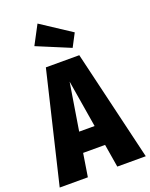

<svg xmlns="http://www.w3.org/2000/svg" viewBox="-188 -1044 886 1134"><g transform="rotate(-20 255.5 -477.5)"><path d="M347 0 323 -145H185L162 0H-15L151 -695H361L526 0ZM206 -271H303L254 -568ZM193 -955 382 -831 339 -749 130 -836Z"/></g></svg>

Font: Fira Sans Extra Condensed ExtraBold
Style: Regular
Weight: 800
Width: 1
Designer: Carrois Corporate & Edenspiekermann AG
Foundry: Carrois Corporate GbR & Edenspiekermann AG
Version: Version 4.203